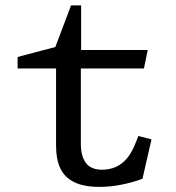

<svg xmlns="http://www.w3.org/2000/svg" viewBox="-20 -691 660 722"><path d="M190.8 -143.2V-450.2L213.3 -433.5H46.2V-476.7L212.3 -520.7L176.2 -483L247.2 -670.7H285V-485.7L262.5 -503H535.5L521.3 -433.5H262.3L284 -450.2V-150.8Q284 -103.3 303.2 -77.9Q322.5 -52.5 365.5 -52.8Q394 -53.2 417.1 -63.9Q440.2 -74.7 457.7 -95.8Q475.2 -116.8 488 -148.7L500.3 -179.5L549.7 -167L515.8 -18.8Q479.7 -5.2 437.5 3.3Q395.3 11.8 354.7 11.8Q294.7 11.8 258.6 -6.2Q222.5 -24.3 206.7 -58.3Q190.8 -92.3 190.8 -143.2Z"/></svg>

Font: Monaspace Xenon Var
Style: Regular
Weight: 400
Designer: Riley Cran and the Lettermatic Team
Version: Version 1.000 (Monaspace Xenon Var)